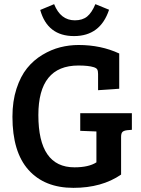

<svg xmlns="http://www.w3.org/2000/svg" viewBox="-20 -894 681 926"><path d="M564 -233V-52Q471 12 334 12Q195 12 117.5 -74.5Q40 -161 40 -331Q40 -406 59.5 -466Q79 -526 110.5 -565Q142 -604 184.5 -629.5Q227 -655 270.5 -666Q314 -677 359 -677Q467 -677 555 -636V-466L453 -459V-537Q453 -552 449 -559Q445 -566 432 -570Q407 -578 358 -578Q165 -578 165 -339Q165 -87 339 -87Q408 -87 445 -111V-260H444L367 -263V-348H616V-268L593 -266Q577 -264 570.5 -257.5Q564 -251 564 -233ZM440 -874 506 -847Q464 -720 337 -720Q209 -720 174 -846L241 -874Q272 -796 341 -796Q378 -796 400.5 -814.5Q423 -833 440 -874Z"/></svg>

Font: Bree Serif
Style: Regular
Weight: 400
Designer: Veronika Burian, Jos Scaglione
Foundry: TypeTogether
Version: Version 1.001